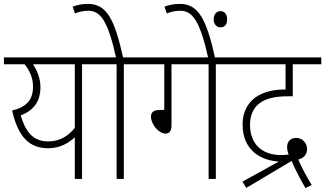

<svg xmlns="http://www.w3.org/2000/svg" viewBox="-20 -916 1665 983"><path d="M503 -622H0V-587H106C131 -555 149 -519 149 -473C149 -406 118 -369 42 -350C72 -219 127 -157 227 -157C287 -157 332 -184 363 -213V0H400V-587H503ZM86 -325C148 -349 187 -392 187 -470C187 -515 170 -555 149 -587H363V-261C327 -217 283 -192 227 -192C149 -192 111 -241 86 -325Z M614 -587H717V-622H610C567 -816 527 -896 430 -896C397 -896 373 -890 352 -882L364 -847C382 -855 406 -861 432 -861C496 -861 533 -806 574 -622H489V-587H577V0H614Z M858 -587H1048V0H1085V-587H1188V-622H703V-587H821V-353H799C765 -353 753 -340 753 -319C753 -279 793 -232 828 -232C845 -232 858 -244 858 -272Z M1047 -615H1082C1038 -816 997 -896 901 -896C867 -896 844 -890 822 -882L834 -847C852 -855 877 -861 903 -861C967 -861 1005 -805 1047 -615ZM1074 -817C1074 -790 1091 -776 1109 -776C1129 -776 1143 -789 1143 -817C1143 -842 1130 -859 1109 -859C1089 -859 1074 -843 1074 -817Z M1221 14 1241 46 1473 -92C1488 -55 1520 7 1544 47L1576 31C1549 -12 1525 -58 1507 -99C1535 -107 1552 -124 1552 -153C1552 -184 1529 -210 1496 -210C1468 -210 1450 -191 1450 -164C1450 -150 1453 -137 1458 -125C1445 -123 1432 -122 1420 -122C1316 -122 1260 -184 1260 -277C1260 -325 1277 -363 1307 -386C1339 -411 1385 -423 1454 -423H1479V-587H1625V-622H1174V-587H1442V-458C1370 -458 1313 -441 1275 -407C1243 -378 1222 -336 1222 -279C1222 -145 1317 -94 1408 -89Z"/></svg>

Font: Noto Sans Devanagari UI SemiCondensed ExtraLight
Style: Regular
Weight: 200
Width: 4
Designer: Jelle Bosma - Monotype Design Team
Foundry: Monotype Imaging Inc.
Version: Version 2.004